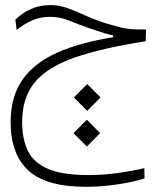

<svg xmlns="http://www.w3.org/2000/svg" viewBox="-20 -428 626 749"><path d="M316.4 300.8Q159.2 300.8 90.3 236.8Q21.5 172.9 21.5 48.3Q21.5 -51.3 67.9 -117.2Q114.3 -183.1 203.4 -222.7Q292.5 -262.2 421.4 -282.7V-290Q402.3 -293.9 385.5 -299.1Q368.7 -304.2 328.6 -317.9Q281.7 -334.5 248 -348.4Q214.4 -362.3 173.8 -362.3Q135.7 -362.3 103.3 -347.4Q70.8 -332.5 44.9 -311L40 -351.1Q67.4 -378.4 101.8 -393.3Q136.2 -408.2 177.7 -408.2Q211.4 -408.2 245.1 -395.8Q278.8 -383.3 316.2 -366.2Q353.5 -349.1 398.4 -335.4Q429.2 -326.2 450 -321Q470.7 -315.9 492.9 -314.2Q515.1 -312.5 549.8 -313L548.3 -267.1Q378.9 -240.7 272.5 -203.9Q166 -167 116.2 -107.4Q66.4 -47.9 66.4 47.4Q66.4 113.3 88.4 159.7Q110.4 206.1 166.7 230.5Q223.1 254.9 326.2 254.9Q382.3 254.9 440.2 246.8Q498 238.8 543 228L543.9 267.6Q501 282.2 437.7 291.5Q374.5 300.8 316.4 300.8ZM320.3 4.4 268.1 -47.9 320.3 -100.1 372.1 -47.9ZM318.8 143.6 266.6 91.3 318.8 39.1 370.6 91.3Z"/></svg>

Font: Cascadia Code NF ExtraLight
Style: Regular
Weight: 200
Monospace: yes
Designer: Aaron Bell
Foundry: Saja Typeworks
Version: Version 2404.023; ttfautohint (v1.8.4)